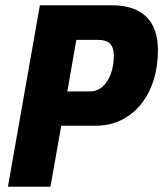

<svg xmlns="http://www.w3.org/2000/svg" viewBox="-20 -707 618 727"><path d="M10 0 131 -687H401Q463 -687 502 -666.5Q541 -646 559.5 -608Q578 -570 578 -518Q578 -456 561.5 -403.5Q545 -351 514 -312.5Q483 -274 439.5 -252.5Q396 -231 343 -231H212L171 0ZM235 -361H321Q349 -361 369 -379.5Q389 -398 400 -428.5Q411 -459 411 -497Q411 -526 397 -541Q383 -556 351 -556H269Z"/></svg>

Font: Archivo Condensed ExtraBold
Style: Italic
Weight: 800
Width: 3
Italic angle: -10°
Designer: Hector Gatti
Foundry: Omnibus-Type
Version: Version 2.001